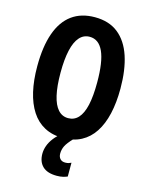

<svg xmlns="http://www.w3.org/2000/svg" viewBox="-138 -810 870 1129"><g transform="rotate(15 296.5 -245.5)"><path d="M549.8 -357.9Q549.8 -272.9 534.2 -204.8Q518.6 -136.7 487.3 -88.9Q456.1 -41 408.4 -15.6Q360.8 9.8 296.9 9.8Q232.4 9.8 184.6 -15.9Q136.7 -41.5 105.5 -89.8Q74.2 -138.2 58.6 -206.1Q43 -273.9 43 -358.9Q43 -479 71.8 -560.5Q100.6 -642.1 157.2 -683.6Q213.9 -725.1 296.9 -725.1Q383.3 -725.1 439.2 -680.7Q495.1 -636.2 522.5 -554Q549.8 -471.7 549.8 -357.9ZM185.1 -357.9Q185.1 -275.9 197.8 -220.9Q210.4 -166 235.4 -138.4Q260.3 -110.8 296.9 -110.8Q334 -110.8 358.6 -137.7Q383.3 -164.6 395.8 -219.2Q408.2 -273.9 408.2 -357.9Q408.2 -483.4 380.4 -544.7Q352.5 -606 296.9 -606Q260.3 -606 235.4 -578.1Q210.4 -550.3 197.8 -495.1Q185.1 -439.9 185.1 -357.9ZM306.2 102.1Q306.2 121.6 316.9 133.8Q327.6 146 348.1 146Q360.8 146 369.1 143.3Q377.4 140.6 384.3 137.2V221.2Q373.5 226.1 357.4 230Q341.3 233.9 319.8 233.9Q262.2 233.9 233.6 206.3Q205.1 178.7 205.1 129.9Q205.1 106.4 213.9 81.5Q222.7 56.6 241.7 32Q260.7 7.3 291 -15.1L359.9 0Q327.6 33.7 316.9 55.7Q306.2 77.6 306.2 102.1Z"/></g></svg>

Font: Open Sans Condensed
Style: Regular
Weight: 400
Width: 3
Designer: Monotype Design Team
Foundry: Monotype Imaging Inc.
Version: Version 3.000